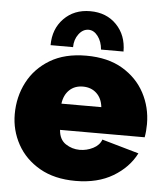

<svg xmlns="http://www.w3.org/2000/svg" viewBox="-53 -777 715 834"><g transform="rotate(5 304.5 -360.0)"><path d="M307 10Q215 10 150.5 -27Q86 -64 52.5 -125Q19 -186 19 -256Q19 -332 52 -395.5Q85 -459 149 -497.5Q213 -536 307 -536Q401 -536 465 -498Q529 -460 562 -398Q595 -336 595 -263Q595 -232 590 -205H221Q224 -163 252 -144.5Q280 -126 313 -126Q344 -126 371.5 -140Q399 -154 408 -179L569 -133Q537 -70 470 -30Q403 10 307 10ZM217 -319H391Q387 -357 363.5 -379Q340 -401 304 -401Q268 -401 245 -379Q222 -357 217 -319ZM307 -649Q282 -649 264 -625Q246 -601 246 -568H148Q148 -639 192.5 -684.5Q237 -730 307 -730Q378 -730 422 -684.5Q466 -639 466 -568H368Q365 -603 347.5 -626Q330 -649 307 -649Z"/></g></svg>

Font: Raleway Black
Style: Regular
Weight: 900
Designer: Matt McInerney, Pablo Impallari, Rodrigo Fuenzalida
Foundry: Matt McInerney, Pablo Impallari, Rodrigo Fuenzalida
Version: Version 4.026